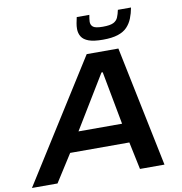

<svg xmlns="http://www.w3.org/2000/svg" viewBox="-127 -992 1023 1080"><g transform="rotate(-10 384.0 -451.5)"><path d="M-32 0 402 -688H583L725 0H585L552 -157H214L114 0ZM281 -268H530L473 -572H466ZM507 -752Q455 -752 426 -762.5Q397 -773 385 -792.5Q373 -812 373 -837Q373 -853 376 -869Q379 -885 383 -903H455Q453 -891 451.5 -881.5Q450 -872 450 -864Q450 -845 463.5 -834.5Q477 -824 519 -824Q560 -824 579 -833.5Q598 -843 605.5 -861Q613 -879 618 -903H693Q687 -870 676 -842.5Q665 -815 645.5 -794.5Q626 -774 592.5 -763Q559 -752 507 -752Z"/></g></svg>

Font: Saira Expanded SemiBold
Style: Italic
Weight: 600
Width: 7
Italic angle: -12°
Designer: Hector Gatti with collaboration of the Omnibus-Type team
Foundry: Omnibus-Type
Version: Version 1.101